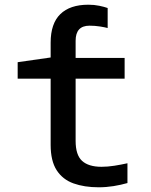

<svg xmlns="http://www.w3.org/2000/svg" viewBox="-20 -785 640 815"><path d="M399 10Q338 10 292 -6.5Q246 -23 220.5 -62.5Q195 -102 195 -170V-451H55V-521L195 -541V-604Q195 -685 236 -725Q277 -765 355 -765Q380 -765 401.5 -760.5Q423 -756 437 -751V-666Q427 -669 405 -672.5Q383 -676 360 -676Q301 -676 301 -612V-539H509V-451H301V-187Q301 -127 328.5 -102Q356 -77 411 -77Q437 -77 465.5 -81.5Q494 -86 521 -92V-8Q493 0 462 5Q431 10 399 10Z"/></svg>

Font: Noto Sans Mono Medium
Style: Regular
Weight: 500
Designer: Monotype Design Team
Foundry: Monotype Imaging Inc.
Version: Version 2.014